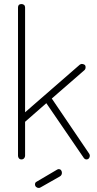

<svg xmlns="http://www.w3.org/2000/svg" viewBox="-20 -788 477 949"><path d="M86 -768Q94 -768 99 -763.5Q104 -759 104 -751V-233L374 -468Q380 -472 384 -472Q391 -472 397 -468.5Q403 -465 403 -456Q403 -446 397 -441L236 -301L421 -28Q424 -23 424 -18Q424 -11 419.5 -5.5Q415 0 407 0Q399 0 393 -9L209 -278L104 -186V-18Q104 -11 99 -5.5Q94 0 86 0Q78 0 73.5 -5.5Q69 -11 69 -18V-751Q69 -768 86 -768ZM181 138Q176 141 172 141Q164 141 158.5 136Q153 131 153 123Q153 114 161 110L263 50Q267 48 270 48Q278 48 282 53.5Q286 59 286 66Q286 78 276 84Z"/></svg>

Font: AkaAcidDosis
Style: ExtraLight
Weight: 250
Designer: Edgar Tolentino, Pablo Impallari, Igino Marini, Aka-Acid
Foundry: Edgar Tolentino, Pablo Impallari, Igino Marini, Aka-Acid
Version: Version 1.007